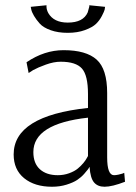

<svg xmlns="http://www.w3.org/2000/svg" viewBox="-20 -701 517 731"><path d="M99 -665 97 -675 157 -681V-676Q157 -664 164 -651Q185 -615 238 -615Q297 -615 314 -654L320 -676V-681L380 -675Q380 -671 378.5 -664.5Q377 -658 368 -640.5Q359 -623 345.5 -610Q332 -597 303.5 -586.5Q275 -576 238 -576Q201 -576 173 -586Q145 -596 131.5 -611Q118 -626 109.5 -640.5Q101 -655 99 -665ZM178 10Q112 10 72 -22.5Q32 -55 32 -113Q32 -260 315 -290V-343Q315 -414 292 -440Q269 -466 211 -466Q185 -466 154.5 -455Q124 -444 106 -434L89 -423L81 -464Q149 -510 222 -510Q308 -510 348 -474Q388 -438 388 -347V-102Q388 -34 414 -34Q421 -34 430.5 -36Q440 -38 446 -40L453 -43L456 -9Q407 10 378 10Q352 10 338 -6.5Q324 -23 321 -65H320Q319 -62 315.5 -57Q312 -52 300.5 -39Q289 -26 274 -16Q259 -6 233.5 2Q208 10 178 10ZM200 -34Q223 -34 243.5 -41.5Q264 -49 276.5 -59.5Q289 -70 298 -81Q307 -92 311 -100L315 -107V-253Q107 -230 107 -122Q107 -79 132 -56.5Q157 -34 200 -34Z"/></svg>

Font: Arsenal
Style: Regular
Weight: 400
Designer: Andrij Shevchenko
Foundry: Stairsfor
Version: Version 2.001;PS 002.001;hotconv 1.0.88;makeotf.lib2.5.64775